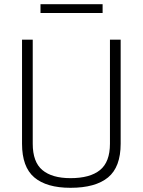

<svg xmlns="http://www.w3.org/2000/svg" viewBox="-20 -886 680 915"><path d="M136 -201Q136 -114 182 -75.5Q228 -37 316 -37Q409 -37 456.5 -75.5Q504 -114 504 -201V-697H555V-201Q555 -90 495 -40.5Q435 9 316 9Q202 9 143.5 -40.5Q85 -90 85 -201V-697H136ZM173 -824V-866H469V-824Z"/></svg>

Font: TitilliumText
Style: Light
Weight: 300
Designer: Accademia di Belle Arti di Urbino and others
Foundry: Accademia di Belle Arti di Urbino and others.
Version: Version 60.001